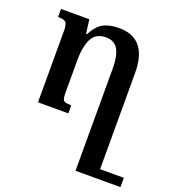

<svg xmlns="http://www.w3.org/2000/svg" viewBox="-138 -613 907 988"><g transform="rotate(20 316.0 -118.5)"><path d="M632 214V265H410H386V-295Q386 -363 366 -398.5Q346 -434 299 -434Q243 -434 221.5 -389.5Q200 -345 200 -272V-99Q200 -73 203 -62.5Q206 -52 216 -48Q226 -44 250 -44V0H84V-393Q84 -428 73.5 -438Q63 -448 31 -448V-492H186L196 -416H201Q228 -467 261.5 -484.5Q295 -502 347 -502Q502 -502 502 -312V214Z"/></g></svg>

Font: Noto Serif Armenian Medium
Style: Regular
Weight: 500
Designer: Monotype Design team
Foundry: Monotype Imaging Inc.
Version: Version 1.000